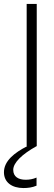

<svg xmlns="http://www.w3.org/2000/svg" viewBox="-67 -740 274 972"><path d="M68 0H71C6 33 -47 75 -47 132C-47 183 -7 212 52 212C74 212 97 209 118 200V159C99 167 82 170 63 170C27 170 0 155 0 120C0 84 44 41 118 0H119V-720H68Z"/></svg>

Font: Aspekta 200
Style: Regular
Weight: 200
Designer: Ivo Dolenc
Version: Version 2.000